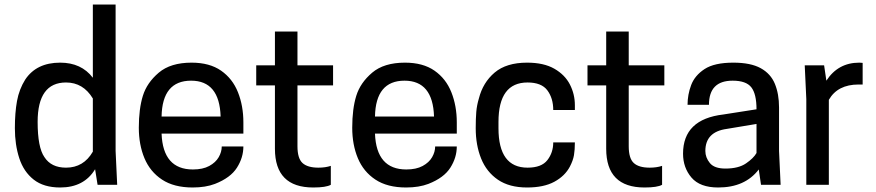

<svg xmlns="http://www.w3.org/2000/svg" viewBox="-20 -820 3886 852"><path d="M247 12Q174 12 129.5 -23Q85 -58 65.5 -118Q46 -178 46 -251Q46 -320 55.5 -372Q65 -424 92 -467Q142 -542 247 -542Q341 -542 392 -475V-800H493V-150L500 0H413L402 -69Q353 12 247 12ZM273 -76Q351 -76 392 -147V-383Q349 -454 273 -454Q147 -454 147 -279Q147 -166 177 -123Q207 -76 273 -76Z M835 12Q752 12 699 -23Q646 -58 621 -118Q596 -178 596 -253Q596 -337 614 -395Q632 -453 684.5 -497.5Q737 -542 830 -542Q910 -542 961 -506.5Q1012 -471 1036 -410.5Q1060 -350 1060 -277V-227H697Q703 -68 836 -68Q880 -68 908.5 -83.5Q937 -99 950.5 -122.5Q964 -146 964 -170H1060Q1060 -121 1031.5 -76Q1003 -31 934 -4Q892 12 835 12ZM959 -303Q954 -462 828 -462Q700 -462 697 -303Z M1370 12Q1200 12 1200 -160V-441H1117V-530H1200V-680H1300V-530H1458V-441H1300V-171Q1300 -117 1322.5 -96.5Q1345 -76 1393 -76Q1424 -76 1448 -84V0Q1427 12 1370 12Z M1782 12Q1699 12 1646 -23Q1593 -58 1568 -118Q1543 -178 1543 -253Q1543 -337 1561 -395Q1579 -453 1631.5 -497.5Q1684 -542 1777 -542Q1857 -542 1908 -506.5Q1959 -471 1983 -410.5Q2007 -350 2007 -277V-227H1644Q1650 -68 1783 -68Q1827 -68 1855.5 -83.5Q1884 -99 1897.5 -122.5Q1911 -146 1911 -170H2007Q2007 -121 1978.5 -76Q1950 -31 1881 -4Q1839 12 1782 12ZM1906 -303Q1901 -462 1775 -462Q1647 -462 1644 -303Z M2319 12Q2240 12 2189.5 -22.5Q2139 -57 2115 -116.5Q2091 -176 2091 -251Q2091 -294 2093.5 -323.5Q2096 -353 2105 -383Q2123 -454 2175 -498Q2227 -542 2319 -542Q2393 -542 2440 -515Q2487 -488 2509 -445Q2531 -402 2531 -353V-332H2435Q2435 -384 2409 -419Q2383 -454 2321 -454Q2192 -454 2192 -279V-251Q2192 -76 2321 -76Q2383 -76 2409 -109.5Q2435 -143 2435 -188H2531Q2531 -155 2527 -131.5Q2523 -108 2509 -81Q2487 -39 2440 -13.5Q2393 12 2319 12Z M2840 12Q2670 12 2670 -160V-441H2587V-530H2670V-680H2770V-530H2928V-441H2770V-171Q2770 -117 2792.5 -96.5Q2815 -76 2863 -76Q2894 -76 2918 -84V0Q2897 12 2840 12Z M3167 12Q3086 12 3048.5 -32Q3011 -76 3011 -138Q3011 -291 3190 -312L3337 -335Q3337 -403 3314 -432.5Q3291 -462 3231 -462Q3126 -462 3126 -355H3031Q3031 -400 3047 -442.5Q3063 -485 3106.5 -513.5Q3150 -542 3234 -542Q3311 -542 3355.5 -517.5Q3400 -493 3418.5 -448Q3437 -403 3437 -343V-150L3444 0H3357L3347 -68Q3286 12 3167 12ZM3199 -72Q3257 -72 3290.5 -95Q3324 -118 3337 -141V-270L3205 -248Q3110 -235 3110 -150Q3110 -121 3130 -96.5Q3150 -72 3199 -72Z M3658 0H3558V-380L3551 -530H3637L3647 -462Q3699 -542 3793 -542L3808 -541V-445H3790Q3697 -445 3658 -377Z"/></svg>

Font: Tanohe Sans Medium
Style: Regular
Weight: 500
Designer: Village Type and Design LLC
Foundry: Cooper Hewitt Smithsonian Design Museum
Version: Version 1.00;September 29, 2021;FontCreator 13.0.0.2655 64-b